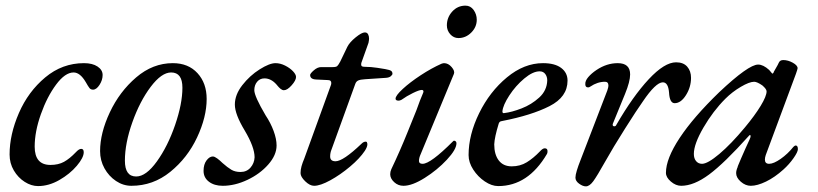

<svg xmlns="http://www.w3.org/2000/svg" viewBox="-20 -645 2903 681"><path d="M14 -97Q14 -168 47 -244Q80 -320 140.5 -370.5Q201 -421 278 -421Q308 -421 326 -409Q344 -397 344 -379Q344 -361 333 -344Q322 -327 310 -327Q302 -327 297.5 -332.5Q293 -338 284 -354Q264 -388 241 -388Q211 -388 179 -345Q147 -302 125 -240Q103 -178 103 -125Q103 -60 159 -60Q187 -60 207 -71Q227 -82 249 -105Q260 -117 268 -117Q277 -117 277 -105Q277 -86 252.5 -57Q228 -28 190.5 -6.5Q153 15 115 15Q91 15 67.5 0Q44 -15 29 -40.5Q14 -66 14 -97Z M335 -109Q335 -173 369.5 -246.5Q404 -320 463 -370.5Q522 -421 593 -421Q648 -421 680.5 -385.5Q713 -350 713 -294Q713 -230 679 -157.5Q645 -85 584 -35.5Q523 14 446 14Q417 14 391.5 -3Q366 -20 350.5 -48Q335 -76 335 -109ZM627 -334Q627 -388 587 -388Q553 -388 514.5 -337Q476 -286 449.5 -211.5Q423 -137 423 -75Q423 -19 463 -19Q498 -19 536.5 -72.5Q575 -126 601 -201.5Q627 -277 627 -334Z M702 -39Q702 -62 712.5 -76Q723 -90 735 -90Q741 -90 750.5 -83Q760 -76 769 -67Q787 -51 800.5 -43Q814 -35 833 -35Q855 -35 868.5 -50.5Q882 -66 883 -87Q883 -123 848 -182Q813 -240 813 -274Q813 -309 839.5 -343Q866 -377 901 -399Q936 -421 957 -421Q974 -421 991 -412.5Q1008 -404 1019 -392.5Q1030 -381 1030 -372Q1030 -360 1014.5 -342.5Q999 -325 987 -325Q981 -325 975 -330Q969 -335 965.5 -339.5Q962 -344 960 -346Q941 -367 918 -367Q902 -367 892 -355Q882 -343 882 -325Q882 -304 922 -236Q940 -209 950.5 -180.5Q961 -152 961 -129Q961 -95 931.5 -61.5Q902 -28 857.5 -7Q813 14 770 14Q740 14 721 -0.5Q702 -15 702 -39Z M1046 -31Q1046 -43 1049.5 -55.5Q1053 -68 1059 -82L1154 -344Q1155 -347 1155 -351Q1155 -361 1143 -361L1101 -363Q1080 -364 1080 -379Q1080 -384 1093 -395.5Q1106 -407 1119 -407H1160Q1172 -407 1176 -410.5Q1180 -414 1187 -427L1212 -479Q1220 -495 1241.5 -512.5Q1263 -530 1274 -530Q1282 -530 1285.5 -523.5Q1289 -517 1289 -508Q1289 -503 1287 -493L1262 -423Q1261 -420 1261 -416Q1261 -411 1264.5 -409.5Q1268 -408 1275 -408Q1295 -408 1318 -404.5Q1341 -401 1346 -400Q1363 -397 1367.5 -393.5Q1372 -390 1372 -383Q1372 -380 1366.5 -375Q1361 -370 1350 -369Q1298 -365 1275 -364Q1258 -363 1250.5 -359.5Q1243 -356 1240 -347L1156 -115Q1151 -103 1151 -90Q1151 -73 1170 -73Q1197 -73 1262 -135Q1269 -142 1275.5 -142.5Q1282 -143 1282 -138Q1283 -137 1283 -133Q1283 -124 1274 -110Q1256 -83 1221.5 -54Q1187 -25 1151.5 -5.5Q1116 14 1094 14Q1079 14 1062.5 -2Q1046 -18 1046 -31Z M1364 -27Q1364 -36 1368 -45Q1399 -110 1425.5 -176Q1452 -242 1457 -254Q1470 -291 1481 -316L1482 -320Q1482 -326 1476 -326Q1467 -326 1444.5 -315Q1422 -304 1404 -291Q1398 -288 1394 -288Q1383 -288 1383 -295Q1383 -306 1408.5 -329.5Q1434 -353 1472 -378Q1510 -403 1546 -419Q1552 -421 1555 -421Q1570 -421 1582 -407Q1594 -393 1590 -383L1472 -98Q1466 -85 1466 -74Q1466 -64 1479 -64Q1507 -64 1586 -143Q1589 -146 1590 -146Q1594 -146 1596.5 -143.5Q1599 -141 1599 -137Q1599 -115 1565 -78.5Q1531 -42 1486.5 -14Q1442 14 1411 14Q1392 14 1378 1Q1364 -12 1364 -27ZM1565 -555Q1565 -583 1584 -604Q1603 -625 1631 -625Q1649 -625 1660 -609.5Q1671 -594 1671 -575Q1671 -549 1651.5 -529.5Q1632 -510 1606 -510Q1589 -510 1577 -523.5Q1565 -537 1565 -555Z M1642 -95Q1642 -167 1679.5 -243.5Q1717 -320 1778 -370.5Q1839 -421 1906 -421Q1948 -421 1970.5 -404Q1993 -387 1993 -359Q1993 -301 1929 -268.5Q1865 -236 1762 -216Q1756 -215 1753.5 -213.5Q1751 -212 1749 -207Q1734 -158 1733 -133Q1733 -97 1749 -76Q1765 -55 1795 -55Q1825 -55 1848.5 -69.5Q1872 -84 1895 -108Q1905 -119 1912 -119Q1922 -119 1922 -109Q1922 -102 1920 -99Q1853 15 1747 15Q1724 15 1699.5 -1.5Q1675 -18 1658.5 -43.5Q1642 -69 1642 -95ZM1921 -360Q1921 -373 1914 -382.5Q1907 -392 1894 -392Q1870 -392 1839.5 -366.5Q1809 -341 1786.5 -306.5Q1764 -272 1762 -250Q1762 -242 1769 -244Q1795 -247 1830 -260.5Q1865 -274 1892.5 -299Q1920 -324 1921 -360Z M2021 -15Q2021 -24 2026 -40.5Q2031 -57 2039 -77L2134 -324Q2138 -336 2138 -341Q2138 -355 2126 -355Q2099 -355 2074 -338Q2070 -335 2066 -335Q2056 -335 2056 -346Q2055 -358 2066.5 -371.5Q2078 -385 2096 -397Q2132 -421 2171 -421Q2215 -421 2215 -381Q2215 -356 2197 -312L2154 -207L2153 -203Q2153 -197 2159 -197Q2164 -197 2166 -202Q2225 -304 2281 -364Q2337 -424 2378 -424Q2404 -424 2417.5 -408.5Q2431 -393 2431 -369Q2431 -336 2413 -307.5Q2395 -279 2373 -279Q2355 -279 2353 -317Q2350 -353 2331 -353Q2306 -353 2260 -285Q2240 -257 2197 -189Q2154 -121 2126 -71Q2098 -21 2084.5 -2.5Q2071 16 2058 16Q2047 16 2034 6.5Q2021 -3 2021 -15Z M2342 -32Q2342 -82 2390.5 -155.5Q2439 -229 2531 -318Q2635 -416 2669 -416Q2687 -416 2708 -397L2719 -384Q2723 -384 2725 -391Q2743 -422 2742 -422Q2746 -432 2758 -432Q2775 -432 2792 -422.5Q2809 -413 2809 -403Q2809 -400 2803 -383L2696 -95Q2693 -86 2693 -79Q2693 -64 2708 -64Q2724 -64 2749 -81.5Q2774 -99 2794 -124Q2799 -129 2802 -129Q2810 -129 2810 -116Q2810 -106 2794.5 -84Q2779 -62 2759 -44Q2728 -16 2697 -1Q2666 14 2643 14Q2624 14 2607.5 -0.5Q2591 -15 2591 -31Q2591 -41 2597 -54Q2593 -47 2608.5 -83Q2624 -119 2639 -151Q2643 -159 2642 -164Q2641 -169 2636 -163Q2549 -66 2495 -26Q2441 14 2396 14Q2377 14 2359.5 -1Q2342 -16 2342 -32ZM2622 -193Q2657 -235 2678 -269.5Q2699 -304 2699 -321Q2699 -329 2684 -342Q2665 -355 2655 -355Q2638 -355 2607.5 -337Q2577 -319 2553 -295Q2509 -251 2475 -192.5Q2441 -134 2441 -99Q2441 -83 2449 -73.5Q2457 -64 2470 -64Q2490 -64 2531.5 -99Q2573 -134 2622 -193Z"/></svg>

Font: EB Garamond Medium
Style: Italic
Weight: 500
Italic angle: -17.2°
Designer: Georg Duffner and Octavio Pardo
Foundry: Georg Duffner
Version: Version 1.000